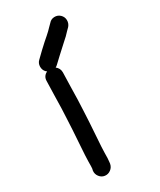

<svg xmlns="http://www.w3.org/2000/svg" viewBox="-184 -750 706 845"><g transform="rotate(-30 169.0 -327.5)"><path d="M91 -499C93 -497 95 -495.3 97 -494C81.7 -486.7 74 -474.7 74 -458L72 -386C71.3 -338.7 70 -299.3 68 -268C66.7 -236 64.3 -196.7 61 -150C57.7 -103.3 56 -72.7 56 -58C56 -40 55.7 -28.7 55 -24L53 -15C51.7 -3.7 54.5 6.5 61.5 15.5C68.5 24.5 77.3 29.7 88 31C98.7 32.3 108.5 29.7 117.5 23C126.5 16.3 132 7.3 134 -4L135 -13C136.3 -21 137 -35.7 137 -57C137 -69.7 138.7 -99 142 -145C145.3 -191.7 147.7 -231 149 -263C151 -295.7 152.3 -336.3 153 -385L155 -456C155 -470 149.3 -481.3 138 -490C142 -492 145.3 -494.3 148 -497L180 -527C200 -545.7 215.7 -560 227 -570C239.7 -580.7 251 -591.7 261 -603L275 -617C282.3 -625.7 285.8 -635.5 285.5 -646.5C285.2 -657.5 281 -666.8 273 -674.5C265 -682.2 255.3 -685.8 244 -685.5C232.7 -685.2 223.3 -680.7 216 -672L202 -658C194 -649.3 184.7 -640.3 174 -631C162 -621 145.3 -606 124 -586L93 -556C85 -548.7 80.8 -539.3 80.5 -528C80.2 -516.7 83.7 -507 91 -499Z"/></g></svg>

Font: Ruji's Handwriting Font v.2.0
Style: Medium
Weight: 500
Version: Version 2.0